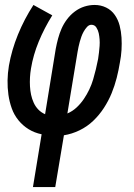

<svg xmlns="http://www.w3.org/2000/svg" viewBox="-20 -540 540 775"><path d="M113 215 148 2Q119 -4 95.5 -18.5Q72 -33 54.5 -54.5Q37 -76 27.5 -102.5Q18 -129 14 -157.5Q10 -186 10.5 -215.5Q11 -245 16 -275Q27 -338 52.5 -400.5Q78 -463 115 -520L191 -478Q159 -427 136.5 -372.5Q114 -318 105 -263Q102 -245 101 -227Q100 -209 101 -191.5Q102 -174 105.5 -157.5Q109 -141 116 -125.5Q123 -110 134.5 -98Q146 -86 162 -79L205 -343Q209 -364 214.5 -384.5Q220 -405 228.5 -424.5Q237 -444 250.5 -462Q264 -480 282 -493.5Q300 -507 320.5 -513.5Q341 -520 362 -520Q387 -520 408.5 -509.5Q430 -499 443.5 -479.5Q457 -460 463 -436.5Q469 -413 470.5 -388.5Q472 -364 470.5 -338.5Q469 -313 464 -288Q459 -257 451 -225.5Q443 -194 430.5 -163.5Q418 -133 399.5 -104.5Q381 -76 356.5 -52.5Q332 -29 301 -14Q270 1 238 6L203 215ZM252 -82Q273 -91 289.5 -106.5Q306 -122 318.5 -140.5Q331 -159 340.5 -179Q350 -199 356 -219.5Q362 -240 367 -260.5Q372 -281 376 -302Q378 -315 379.5 -328Q381 -341 382 -354.5Q383 -368 382 -381Q381 -394 378.5 -406Q376 -418 369 -429Q362 -440 349 -440Q339 -440 331 -431Q323 -422 317.5 -412Q312 -402 308.5 -392Q305 -382 302 -371.5Q299 -361 297 -351Q295 -341 293 -330Z"/></svg>

Font: Iosevka Curly Slab Medium
Style: Italic
Weight: 500
Italic angle: -9°
Monospace: yes
Designer: Belleve Invis
Foundry: Belleve Invis
Version: Version 22.1.2; ttfautohint (v1.8.4)